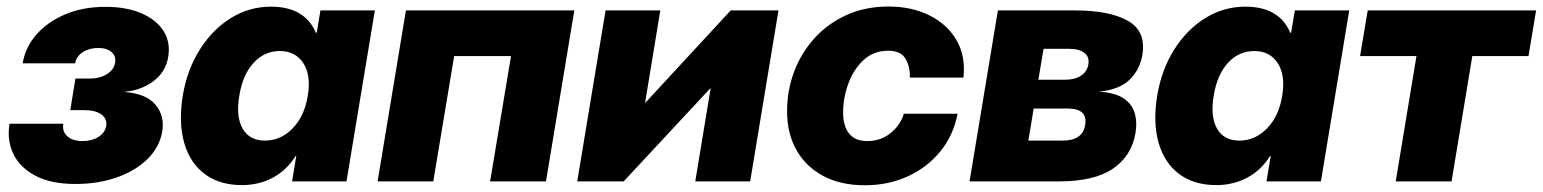

<svg xmlns="http://www.w3.org/2000/svg" viewBox="-20 -547 4652 579"><path d="M207.5 7.8Q133.8 7.8 86.7 -17.1Q39.6 -42 20 -83.3Q0.5 -124.5 8.8 -173.8H170.9Q167 -150.4 183.1 -136Q199.2 -121.6 229 -121.6Q257.3 -121.6 277.1 -134.3Q296.9 -147 300.3 -167.5Q303.7 -188.5 285.9 -201.7Q268.1 -214.8 235.4 -214.8H191.9L207.5 -310.1H251Q280.8 -310.1 302 -323.2Q323.2 -336.4 327.1 -357.4Q330.6 -377.4 316.4 -389.9Q302.2 -402.3 276.4 -402.3Q249.5 -402.3 230 -389.9Q210.4 -377.4 206.5 -356H48.3Q56.6 -405.3 90.6 -443.6Q124.5 -481.9 177.7 -504.2Q231 -526.4 297.9 -526.4Q360.8 -526.4 406 -507.1Q451.2 -487.8 472.9 -453.9Q494.6 -419.9 487.3 -375.5Q480 -330.6 443.4 -302.7Q406.7 -274.9 357.4 -270.5V-269.5Q421.9 -264.2 449.5 -230.5Q477.1 -196.8 469.2 -150.4Q461.4 -104 425.8 -68.4Q390.1 -32.7 333.7 -12.5Q277.3 7.8 207.5 7.8Z M709.5 11.2Q642.1 11.2 597.4 -22.2Q552.7 -55.7 535.4 -116.5Q518.1 -177.2 531.2 -258.8Q544.4 -337.4 582.8 -397.9Q621.1 -458.5 676.5 -492.7Q731.9 -526.9 797.4 -526.9Q898.9 -526.9 932.6 -448.2H935.1L946.3 -515.6H1110.4L1024.9 0H860.8L873.5 -76.7H871.6Q844.7 -33.7 802.7 -11.2Q760.7 11.2 709.5 11.2ZM778.8 -123Q826.7 -123 862.5 -159.9Q898.4 -196.8 908.2 -258.8Q918.5 -319.8 894.8 -356.4Q871.1 -393.1 823.7 -393.1Q777.3 -393.1 744.6 -357.4Q711.9 -321.8 701.7 -258.8Q690.9 -195.3 711.7 -159.2Q732.4 -123 778.8 -123Z M1711.9 -515.6 1626.5 0H1458L1521 -377.9H1349.6L1286.6 0H1118.7L1204.1 -515.6Z M2242.2 0H2076.7L2123 -280.8H2122.1L1860.8 0H1720.7L1806.2 -515.6H1971.2L1925.3 -236.8H1925.8L2183.6 -515.6H2327.6Z M2587.9 11.7Q2515.6 11.7 2463.1 -16.1Q2410.6 -43.9 2382.1 -94Q2353.5 -144 2353.5 -211.4Q2353.5 -274.4 2375 -331.3Q2396.5 -388.2 2436.8 -432.4Q2477.1 -476.6 2533.4 -502Q2589.8 -527.3 2659.7 -527.3Q2729 -527.3 2782.7 -500.7Q2836.4 -474.1 2864.5 -425.8Q2892.6 -377.4 2885.3 -313H2723.6Q2725.1 -345.2 2710.9 -369.6Q2696.8 -394 2658.2 -394Q2614.3 -394 2584 -365.7Q2553.7 -337.4 2538.1 -294.4Q2522.5 -251.5 2522.5 -208Q2522.5 -166.5 2540.8 -144Q2559.1 -121.6 2595.2 -121.6Q2635.7 -121.6 2665.5 -145.5Q2695.3 -169.4 2705.6 -204.1H2867.7Q2855.5 -139.6 2816.2 -91.1Q2776.9 -42.5 2718 -15.4Q2659.2 11.7 2587.9 11.7Z M2903.8 0 2989.3 -515.6H3221.7Q3326.2 -515.6 3381.6 -484.1Q3437 -452.6 3424.8 -380.4Q3417.5 -337.4 3387 -307.1Q3356.4 -276.9 3294.4 -270.5Q3343.3 -267.6 3368.9 -250Q3394.5 -232.4 3402.1 -205.3Q3409.7 -178.2 3404.3 -146.5Q3392.6 -76.7 3336.2 -38.3Q3279.8 0 3172.9 0ZM3081.1 -123H3184.1Q3245.1 -123 3252.4 -169.9Q3260.7 -219.7 3200.2 -219.7H3097.2ZM3111.3 -306.6H3192.4Q3221.7 -306.6 3240.2 -319.1Q3258.8 -331.5 3262.2 -353.5Q3265.6 -376 3249.8 -387.9Q3233.9 -399.9 3202.1 -399.9H3127Z M3647.9 11.2Q3580.6 11.2 3535.9 -22.2Q3491.2 -55.7 3473.9 -116.5Q3456.5 -177.2 3469.7 -258.8Q3482.9 -337.4 3521.2 -397.9Q3559.6 -458.5 3615 -492.7Q3670.4 -526.9 3735.8 -526.9Q3837.4 -526.9 3871.1 -448.2H3873.5L3884.8 -515.6H4048.8L3963.4 0H3799.3L3812 -76.7H3810.1Q3783.2 -33.7 3741.2 -11.2Q3699.2 11.2 3647.9 11.2ZM3717.3 -123Q3765.1 -123 3801 -159.9Q3836.9 -196.8 3846.7 -258.8Q3856.9 -319.8 3833.3 -356.4Q3809.6 -393.1 3762.2 -393.1Q3715.8 -393.1 3683.1 -357.4Q3650.4 -321.8 3640.1 -258.8Q3629.4 -195.3 3650.1 -159.2Q3670.9 -123 3717.3 -123Z M4189 0 4251.5 -377.9H4081.5L4104.5 -515.6H4612.3L4589.4 -377.9H4419.9L4357.4 0Z"/></svg>

Font: Inter Display ExtraBold
Style: Italic
Weight: 800
Italic angle: -9.39999°
Designer: Rasmus Andersson
Foundry: rsms
Version: Version 4.000;git-a52131595